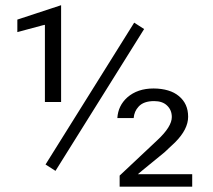

<svg xmlns="http://www.w3.org/2000/svg" viewBox="-20 -722 816 735"><path d="M213.9 -331.5H151.9V-617.7V-627L142.6 -625L46.4 -599.1V-647L213.9 -702.1ZM715.8 -7.3H438V-49.8L582 -185.1Q637.7 -236.8 637.7 -273.9Q637.7 -300.8 619.6 -317.9Q602.1 -335 569.8 -335Q529.8 -335 510.7 -314Q493.7 -295.9 491.7 -270H429.2Q432.1 -317.4 467.3 -349.1Q506.3 -383.3 567.9 -383.3Q583.5 -383.3 597.4 -381.3Q611.3 -379.4 623.5 -375.7Q635.7 -372.1 646 -366.7Q656.2 -361.3 665 -354Q682.6 -339.4 691.4 -319.8Q700.2 -300.3 700.2 -274.9Q700.2 -227.1 650.4 -177.2L609.4 -138.7L523.4 -68.4L507.8 -55.2H528.3H715.8ZM192.4 -67.9 154.3 -92.3 493.7 -635.3 531.7 -610.8Z"/></svg>

Font: Shabnam Light FD
Style: Light-FD
Weight: 300
Foundry: DejaVu fonts team - Redesigned by Saber Rastikerdar - Based on Vazir font
Version: Version 5.0.0